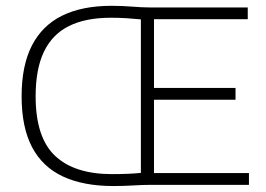

<svg xmlns="http://www.w3.org/2000/svg" viewBox="-20 -620 891 644"><path d="M360.5 4Q260 4 191.2 -28Q122.5 -60 87.5 -126.5Q52.5 -193 52.5 -297Q52.5 -400 87 -467.2Q121.5 -534.5 188.5 -567.5Q255.5 -600.5 354 -600.5Q389 -600.5 422.8 -597.8Q456.5 -595 484 -595H811V-555.5H496.5V-39.5H815V0H488.5Q459 0 427 2Q395 4 360.5 4ZM355.5 -36Q384 -36 407.8 -37Q431.5 -38 452.5 -40V-555Q427.5 -557.5 403.2 -559Q379 -560.5 351.5 -560.5Q267.5 -560.5 211.5 -532.8Q155.5 -505 127.5 -446.8Q99.5 -388.5 99.5 -297Q99.5 -159 164.5 -97.5Q229.5 -36 355.5 -36ZM486 -285.5V-325H770V-285.5Z"/></svg>

Font: Encode Sans SC ExtraLight
Style: Regular
Weight: 250
Designer: Multiple Designers
Foundry: Impallari Type
Version: Version 3.002